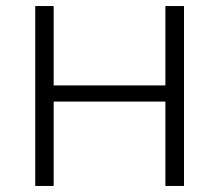

<svg xmlns="http://www.w3.org/2000/svg" viewBox="-20 -615 725 635"><path d="M96.5 0V-595H157.5V-332.5H527V-595H588.5V0H527V-279H157.5V0Z"/></svg>

Font: Encode Sans SC SemiExpanded Light
Style: Regular
Weight: 300
Width: 6
Designer: Multiple Designers
Foundry: Impallari Type
Version: Version 3.002